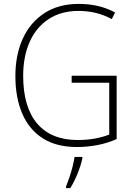

<svg xmlns="http://www.w3.org/2000/svg" viewBox="-20 -745 690 986"><path d="M348 -356H579V-31Q533 -10 480.5 0Q428 10 375 10Q270 10 200 -34.5Q130 -79 94.5 -161Q59 -243 59 -355Q59 -463 97 -546.5Q135 -630 208 -677.5Q281 -725 385 -725Q435 -725 481.5 -714.5Q528 -704 571 -681L554 -647Q511 -670 468.5 -679.5Q426 -689 384 -689Q293 -689 229 -646.5Q165 -604 132 -529Q99 -454 99 -356Q99 -195 171 -110.5Q243 -26 379 -26Q427 -26 467.5 -33.5Q508 -41 541 -54V-320H348ZM403 69Q395 105 378.5 146Q362 187 341 221H319V213Q326 196 335.5 168.5Q345 141 352.5 111.5Q360 82 363 61H403Z"/></svg>

Font: Noto Sans Gujarati SemiCondensed ExtraLight
Style: Regular
Weight: 200
Width: 4
Designer: Jelle Bosma - Monotype Design Team, Universal Thirst
Foundry: Monotype Imaging Inc.
Version: Version 2.106; ttfautohint (v1.8.4.7-5d5b)